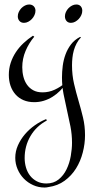

<svg xmlns="http://www.w3.org/2000/svg" viewBox="-20 -442 405 859"><path d="M138.7 -394Q138.7 -384.3 134.3 -374.5Q129.9 -364.7 122.8 -357.2Q115.7 -349.6 106.4 -344.7Q97.2 -339.8 87.4 -339.8Q74.7 -339.8 67.1 -348.1Q59.6 -356.4 59.6 -369.1Q59.6 -378.9 64 -388.4Q68.4 -397.9 75.4 -405.3Q82.5 -412.6 91.6 -417.2Q100.6 -421.9 110.4 -421.9Q123 -421.9 130.9 -414.1Q138.7 -406.2 138.7 -394ZM275.4 -69.8Q264.2 -51.3 248.8 -35.9Q233.4 -20.5 215.1 -9Q196.8 2.4 176 8.8Q155.3 15.1 133.3 15.1Q106 15.1 84.7 5.9Q63.5 -3.4 49.1 -19.8Q34.7 -36.1 27.1 -58.3Q19.5 -80.6 19.5 -106.9Q19.5 -135.3 27.8 -160.6Q36.1 -186 50.8 -208.3Q65.4 -230.5 85.2 -249Q105 -267.6 127.4 -282.2L133.3 -277.8Q109.4 -249.5 94.5 -214.4Q79.6 -179.2 79.6 -141.1Q79.6 -119.1 84.7 -98.9Q89.8 -78.6 100.8 -63Q111.8 -47.4 128.9 -38.1Q146 -28.8 170.4 -28.8Q199.2 -28.8 225.3 -41Q251.5 -53.2 272.5 -71.8ZM348.1 -394Q348.1 -384.3 343.8 -374.5Q339.4 -364.7 332.3 -357.2Q325.2 -349.6 316.2 -344.7Q307.1 -339.8 297.4 -339.8Q284.7 -339.8 277.6 -348.1Q270.5 -356.4 270.5 -369.1Q270.5 -378.9 274.9 -388.4Q279.3 -397.9 286.4 -405.3Q293.5 -412.6 302.5 -417.2Q311.5 -421.9 321.3 -421.9Q334 -421.9 341.1 -414.1Q348.1 -406.2 348.1 -394ZM360.4 163.1Q360.4 201.2 350.3 240.2Q340.3 279.3 320.1 311.8Q299.8 344.2 269 366.7Q238.3 389.2 196.3 395Q191.9 396 188 396.5Q184.1 397 179.2 397Q152.3 397 128.4 386.2Q104.5 375.5 86.7 357.2Q68.8 338.9 58.6 314.7Q48.3 290.5 48.3 264.2Q48.3 234.9 60.3 208Q72.3 181.2 91.8 158.4Q111.3 135.7 136 118.4Q160.6 101.1 186.5 90.8L189.5 97.2Q142.1 122.6 116.2 167Q90.3 211.4 90.3 265.1Q90.3 287.1 96.4 307.9Q102.5 328.6 114.7 344.2Q127 359.9 145.3 369.4Q163.6 378.9 187.5 378.9Q220.2 378.9 242.4 360.8Q264.6 342.8 277.8 315.4Q291 288.1 296.6 256.1Q302.2 224.1 302.2 196.8Q302.2 159.7 295.2 123.8Q288.1 87.9 279.8 51.8Q271.5 15.6 264.4 -20.8Q257.3 -57.1 257.3 -95.2Q257.3 -120.6 260.7 -147.5Q264.2 -174.3 273.2 -198.7Q282.2 -223.1 297.9 -243.7Q313.5 -264.2 338.4 -276.9L342.3 -274.9Q330.6 -262.7 322.8 -247.8Q314.9 -232.9 310.3 -216.6Q305.7 -200.2 304 -183.3Q302.2 -166.5 302.2 -149.9Q302.2 -106 311.3 -67.1Q320.3 -28.3 331.3 8.8Q342.3 45.9 351.3 83.5Q360.4 121.1 360.4 163.1Z"/></svg>

Font: Montez
Style: Regular
Weight: 400
Designer: Astigmatic (AOETI)
Foundry: Astigmatic (AOETI)
Version: Version 1.000